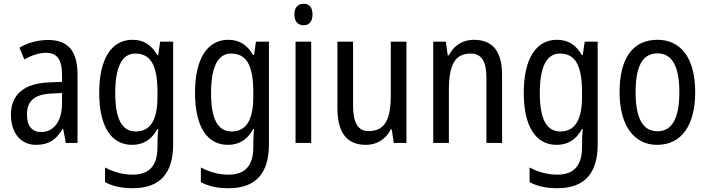

<svg xmlns="http://www.w3.org/2000/svg" viewBox="-20 -758 3752 1018"><path d="M236 -546C179 -546 126 -531 83 -505L109 -443C149 -465 187 -478 225 -478C282 -478 309 -443 309 -359V-324L239 -321C107 -316 38 -256 38 -150C38 -58 85 10 172 10C239 10 279 -18 312 -75H315L329 0H391V-363C391 -483 345 -546 236 -546ZM252 -262 309 -265V-213C309 -113 264 -58 198 -58C152 -58 123 -87 123 -151C123 -220 160 -258 252 -262Z M682 -547C572 -547 506 -448 506 -266C506 -87 570 10 680 10C740 10 783 -17 815 -74H819C816 -48 815 -15 815 5V22C815 123 769 168 684 168C633 168 584 155 537 130V208C579 230 626 240 684 240C832 240 898 157 898 7V-537H829L819 -466H814C782 -522 739 -547 682 -547ZM697 -474C779 -474 815 -412 815 -269V-245C815 -121 777 -61 700 -61C627 -61 591 -126 591 -265C591 -401 626 -474 697 -474Z M1190 -547C1080 -547 1014 -448 1014 -266C1014 -87 1078 10 1188 10C1248 10 1291 -17 1323 -74H1327C1324 -48 1323 -15 1323 5V22C1323 123 1277 168 1192 168C1141 168 1092 155 1045 130V208C1087 230 1134 240 1192 240C1340 240 1406 157 1406 7V-537H1337L1327 -466H1322C1290 -522 1247 -547 1190 -547ZM1205 -474C1287 -474 1323 -412 1323 -269V-245C1323 -121 1285 -61 1208 -61C1135 -61 1099 -126 1099 -265C1099 -401 1134 -474 1205 -474Z M1590 -738C1560 -738 1541 -719 1541 -681C1541 -644 1560 -624 1590 -624C1619 -624 1637 -644 1637 -681C1637 -719 1620 -738 1590 -738ZM1630 -537H1547V0H1630Z M2135 -537H2052V-253C2052 -126 2022 -63 1934 -63C1878 -63 1852 -106 1852 -199V-537H1769V-186C1769 -62 1813 10 1920 10C1976 10 2025 -18 2052 -72H2057L2068 0H2135Z M2492 -547C2436 -547 2386 -518 2359 -464H2354L2344 -537H2277V0H2360V-279C2360 -413 2391 -474 2476 -474C2534 -474 2559 -431 2559 -347V0H2642V-360C2642 -488 2591 -547 2492 -547Z M2933 -547C2823 -547 2757 -448 2757 -266C2757 -87 2821 10 2931 10C2991 10 3034 -17 3066 -74H3070C3067 -48 3066 -15 3066 5V22C3066 123 3020 168 2935 168C2884 168 2835 155 2788 130V208C2830 230 2877 240 2935 240C3083 240 3149 157 3149 7V-537H3080L3070 -466H3065C3033 -522 2990 -547 2933 -547ZM2948 -474C3030 -474 3066 -412 3066 -269V-245C3066 -121 3028 -61 2951 -61C2878 -61 2842 -126 2842 -265C2842 -401 2877 -474 2948 -474Z M3666 -269C3666 -450 3590 -547 3466 -547C3333 -547 3265 -446 3265 -269C3265 -98 3338 10 3464 10C3597 10 3666 -99 3666 -269ZM3350 -269C3350 -404 3385 -475 3466 -475C3545 -475 3582 -404 3582 -269C3582 -134 3545 -62 3466 -62C3386 -62 3350 -135 3350 -269Z"/></svg>

Font: Noto Sans Devanagari UI Condensed
Style: Regular
Weight: 400
Width: 3
Designer: Jelle Bosma - Monotype Design Team
Foundry: Monotype Imaging Inc.
Version: Version 2.004